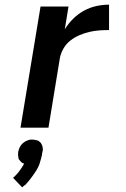

<svg xmlns="http://www.w3.org/2000/svg" viewBox="-20 -548 540 824"><path d="M68 0 154 -520H274L258 -422Q273 -447 294.5 -468Q316 -489 341 -502.5Q366 -516 393.5 -522Q421 -528 448 -528V-419Q427 -419 406 -417.5Q385 -416 363.5 -411Q342 -406 321 -397Q300 -388 282 -374Q264 -360 252.5 -340Q241 -320 237 -299L188 0ZM75 256 36 215Q40 212 44 208Q48 204 51.5 200Q55 196 58.5 192Q62 188 65 183.5Q68 179 72 173.5Q76 168 77 165L79 163L83 154Q79 153 76.5 151.5Q74 150 71.5 148Q69 146 67 143Q65 140 62.5 137.5Q60 135 59.5 131.5Q59 128 58.5 124.5Q58 121 57.5 116.5Q57 112 58 110V104Q59 100 60 96.5Q61 93 62.5 89Q64 85 66 81.5Q68 78 70.5 74.5Q73 71 76 68.5Q79 66 82 63.5Q85 61 88.5 59Q92 57 96 55.5Q100 54 104.5 52.5Q109 51 111 51H119Q124 51 128.5 52Q133 53 138 54Q143 55 146.5 57.5Q150 60 153 63Q156 66 158 70Q160 74 161.5 78Q163 82 163.5 88Q164 94 164 96L162 104Q161 112 159.5 119.5Q158 127 155.5 135Q153 143 151 150.5Q149 158 145.5 165.5Q142 173 138 180Q134 187 129 194Q124 201 119.5 207.5Q115 214 110 220.5Q105 227 97.5 235.5Q90 244 88 246L83 249Z"/></svg>

Font: Iosevka Aile Oblique
Style: Bold
Weight: 700
Italic angle: -9°
Designer: Belleve Invis
Foundry: Belleve Invis
Version: Version 31.1.0; ttfautohint (v1.8.4)